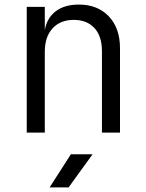

<svg xmlns="http://www.w3.org/2000/svg" viewBox="-20 -580 640 840"><path d="M97 0V-550H176V-448Q185 -501 223.5 -530.5Q262 -560 325 -560Q407 -560 456 -508.5Q505 -457 505 -369V0H426V-356Q426 -422 393 -457.5Q360 -493 303 -493Q244 -493 210 -456Q176 -419 176 -353V0ZM197 240 290 95H385L280 240Z"/></svg>

Font: JetBrains Mono NL Light
Style: Regular
Weight: 300
Monospace: yes
Designer: Philipp Nurullin, Konstantin Bulenkov
Foundry: JetBrains
Version: Version 2.305; ttfautohint (v1.8.4.7-5d5b)